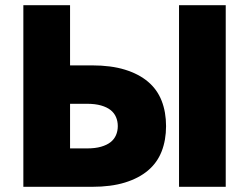

<svg xmlns="http://www.w3.org/2000/svg" viewBox="-20 -720 960 740"><path d="M70 0V-700H250V-468H335Q408 -468 461.5 -451.5Q515 -435 550.5 -405Q586 -375 603 -331.5Q620 -288 620 -234Q620 -180 603 -136.5Q586 -93 550.5 -63Q515 -33 461.5 -16.5Q408 0 335 0ZM250 -148H315Q347 -148 369.5 -154.5Q392 -161 406 -172Q420 -183 427 -199Q434 -215 434 -234Q434 -253 427 -269Q420 -285 406 -296Q392 -307 369.5 -313.5Q347 -320 315 -320H250ZM670 0V-700H850V0Z"/></svg>

Font: Golos Text VF
Style: Regular
Weight: 400
Designer: A.Korolkova, Vitaly Kuzmin
Foundry: ParaType Ltd
Version: Version 2.003